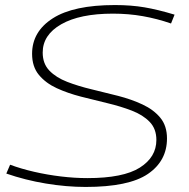

<svg xmlns="http://www.w3.org/2000/svg" viewBox="-20 -730 749 760"><path d="M671 -672 657 -637Q602 -656 545.5 -666Q489 -676 427 -676Q296 -676 222.5 -634Q149 -592 149 -522Q149 -478 175.5 -450.5Q202 -423 246 -406Q290 -389 342.5 -376.5Q395 -364 447.5 -350.5Q500 -337 544 -316.5Q588 -296 614.5 -264Q641 -232 641 -182Q641 -93 565.5 -41.5Q490 10 319 10Q243 10 161.5 -3.5Q80 -17 5 -43L20 -78Q63 -62 115 -50Q167 -38 221.5 -31.5Q276 -25 326 -25Q468 -25 533.5 -66.5Q599 -108 599 -176Q599 -220 572.5 -247.5Q546 -275 502 -292Q458 -309 405.5 -321.5Q353 -334 300.5 -347.5Q248 -361 204.5 -381Q161 -401 134 -433.5Q107 -466 107 -517Q107 -605 189 -657.5Q271 -710 435 -710Q499 -710 552 -701Q605 -692 671 -672Z"/></svg>

Font: Georama Extended ExtraLight
Style: Italic
Weight: 200
Width: 7
Italic angle: -9°
Designer: Jean-Baptiste Levee
Foundry: Production Type
Version: Version 1.000